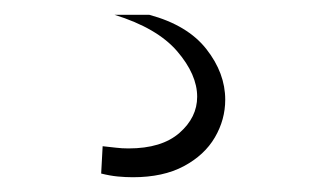

<svg xmlns="http://www.w3.org/2000/svg" viewBox="-20 -26 438 260"><path d="M160 214Q150 214 139.5 213Q129 212 117 209L119 172Q129 173 137 174Q145 175 154 175Q199 175 223 154Q247 133 247 105Q247 75 220 43.5Q193 12 135 -6H182Q234 8 259.5 40.5Q285 73 285 109Q285 136 271 160Q257 184 229 199Q201 214 160 214Z"/></svg>

Font: Yaldevi ExtraLight ExtraLight
Style: Regular
Weight: 250
Version: Version 1.100